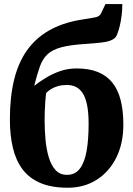

<svg xmlns="http://www.w3.org/2000/svg" viewBox="-20 -894 640 923"><path d="M305.5 8.5Q227 8.5 173.2 -14.8Q119.5 -38 87.8 -80.8Q56 -123.5 41.8 -184Q27.5 -244.5 27.5 -319.5Q27.5 -428.5 48 -511.2Q68.5 -594 110 -652.2Q151.5 -710.5 214.5 -746.8Q277.5 -783 362.5 -798Q408.5 -806 433.5 -809.8Q458.5 -813.5 465.5 -829L487 -874.5H568Q568 -847 564.8 -820Q561.5 -793 555.8 -769.5Q550 -746 542.5 -727Q536 -710.5 518 -702Q500 -693.5 469.5 -689.8Q439 -686 394.5 -683Q319 -678.5 275.2 -666.8Q231.5 -655 208 -632.8Q184.5 -610.5 171.5 -573.8Q158.5 -537 144.5 -481.5Q167.5 -499.5 199 -519Q230.5 -538.5 268.2 -551.8Q306 -565 348 -565Q407.5 -565 450 -548Q492.5 -531 519.8 -497.2Q547 -463.5 560 -412.8Q573 -362 573 -295.5Q573 -204.5 539 -136.2Q505 -68 444.8 -29.8Q384.5 8.5 305.5 8.5ZM302 -53.5Q341.5 -53.5 364.2 -83.8Q387 -114 396.5 -169Q406 -224 406 -298Q406 -354.5 398.2 -391Q390.5 -427.5 376.2 -448Q362 -468.5 343.2 -477Q324.5 -485.5 301.5 -485.5Q277.5 -485.5 258.5 -480Q239.5 -474.5 225.5 -465.8Q211.5 -457 201.5 -446.5Q199.5 -430.5 197.8 -407Q196 -383.5 195.2 -358.8Q194.5 -334 194.5 -315.5Q194.5 -268.5 198.8 -222.2Q203 -176 214.5 -137.8Q226 -99.5 247 -76.5Q268 -53.5 302 -53.5Z"/></svg>

Font: Merriweather ExtraBold
Style: Regular
Weight: 800
Version: Version 2.100